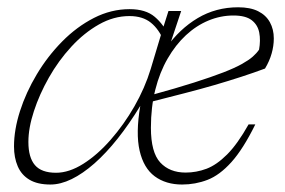

<svg xmlns="http://www.w3.org/2000/svg" viewBox="-20 -484 762 514"><path d="M432 -355.5H424.5Q460.5 -406.5 509.2 -435.5Q558 -464.5 617.5 -464.5Q650 -464.5 671 -454Q692 -443.5 702.5 -424.5Q713 -405.5 713 -381Q713 -361 707.2 -340.8Q701.5 -320.5 689.5 -300.5Q660 -289.5 626.2 -278.5Q592.5 -267.5 554.8 -256.5Q517 -245.5 474.2 -234.5Q431.5 -223.5 384.5 -211.5L385 -229.5Q452.5 -248 499.5 -263Q546.5 -278 577.5 -290Q608.5 -302 627.2 -312.5Q646 -323 656.5 -332.2Q667 -341.5 673.5 -351Q678 -376 674 -396.8Q670 -417.5 653.8 -430Q637.5 -442.5 605 -442.5Q570.5 -442.5 538 -429Q505.5 -415.5 477.8 -389.8Q450 -364 428.8 -327.2Q407.5 -290.5 395.8 -244Q384 -197.5 384 -142Q384 -76 409 -49Q434 -22 477 -22Q505.5 -22 532.8 -32.2Q560 -42.5 588 -70.5Q616 -98.5 645.5 -151H663.5Q631 -85 599.5 -50Q568 -15 535.5 -2.5Q503 10 467.5 10Q424 10 394.2 -12Q364.5 -34 353.8 -80.5Q343 -127 355.5 -200.5Q326 -152 295 -113Q264 -74 232.8 -46.5Q201.5 -19 171.8 -4.5Q142 10 115 10Q80.5 10 59 -2.8Q37.5 -15.5 27.5 -38.8Q17.5 -62 17.5 -92Q17.5 -136.5 33.5 -186.5Q49.5 -236.5 78.5 -285Q107.5 -333.5 146.5 -373Q185.5 -412.5 231.5 -436Q277.5 -459.5 327 -459.5Q370 -459.5 394.2 -439Q418.5 -418.5 433.5 -385L419.5 -372Q406 -405.5 384 -423.2Q362 -441 326.5 -441Q284.5 -441 244.8 -418.5Q205 -396 170.8 -358.8Q136.5 -321.5 111 -276.5Q85.5 -231.5 70.8 -186.5Q56 -141.5 56 -104Q56 -62.5 73.5 -42Q91 -21.5 130 -21.5Q165 -21.5 203 -45.5Q241 -69.5 276.2 -109.8Q311.5 -150 339.8 -199.2Q368 -248.5 383.5 -299.5L414 -401L431 -454.5H465Z"/></svg>

Font: Newsreader ExtraLight
Style: Italic
Weight: 250
Italic angle: -17°
Designer: Hugues Gentile
Foundry: Production Type
Version: Version 1.003